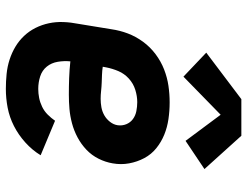

<svg xmlns="http://www.w3.org/2000/svg" viewBox="-112 -704 825 640"><g transform="rotate(90 300.0 -384.5)"><path d="M277 8Q252 8 227 5.5Q202 3 179 -4.5Q156 -12 136 -24Q116 -36 100 -53Q84 -70 73.5 -91Q63 -112 58 -135.5Q53 -159 54 -184Q55 -209 60 -234L78 -344Q82 -372 92 -398.5Q102 -425 119.5 -449Q137 -473 161 -491Q185 -509 212 -519.5Q239 -530 266.5 -534Q294 -538 322 -538Q350 -538 377.5 -534Q405 -530 429.5 -520Q454 -510 474.5 -493.5Q495 -477 507.5 -453.5Q520 -430 525 -403Q530 -376 525 -348Q521 -324 509.5 -301Q498 -278 479.5 -260.5Q461 -243 438.5 -231Q416 -219 391.5 -212.5Q367 -206 343.5 -204Q320 -202 296 -202Q268 -202 240.5 -203Q213 -204 185 -207Q183 -186 186.5 -165Q190 -144 202.5 -128.5Q215 -113 235 -106.5Q255 -100 277 -100Q292 -100 307 -103Q322 -106 336.5 -113Q351 -120 362.5 -131.5Q374 -143 383 -156L498 -108Q481 -80 455.5 -57Q430 -34 400.5 -19Q371 -4 339.5 2Q308 8 277 8ZM310 -308Q324 -308 338 -310.5Q352 -313 364.5 -320Q377 -327 386.5 -339Q396 -351 398 -365Q400 -380 394.5 -393.5Q389 -407 377.5 -415.5Q366 -424 351 -427Q336 -430 321 -430Q301 -430 280 -423.5Q259 -417 242.5 -402Q226 -387 217.5 -367Q209 -347 205 -326L203 -315Q216 -313 229.5 -312.5Q243 -312 256.5 -311.5Q270 -311 283.5 -309.5Q297 -308 310 -308ZM236 -584 156 -660 311 -777H433L544 -654L450 -591L363 -708Z"/></g></svg>

Font: Iosevka Slab XBdEx
Style: Italic
Weight: 800
Width: 7
Italic angle: -9°
Monospace: yes
Designer: Belleve Invis
Foundry: Belleve Invis
Version: Version 11.1.1; ttfautohint (v1.8.3)